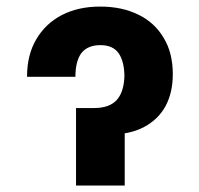

<svg xmlns="http://www.w3.org/2000/svg" viewBox="-20 -573 616 593"><path d="M63.5 -335.9Q63.5 -403.3 91.8 -451.2Q120.1 -500 170.9 -526.4Q221.7 -552.7 289.1 -552.7Q357.4 -552.7 408.2 -527.3Q458 -502.9 485.4 -456.1Q513.7 -410.2 513.7 -343.8Q513.7 -287.1 491.2 -245.1Q468.8 -204.1 424.8 -180.7Q380.9 -157.2 314.5 -157.2Q289.1 -157.2 238.3 -157.2Q238.3 -177.7 238.3 -239.3Q247.1 -239.3 270.5 -239.3Q319.3 -239.3 341.8 -265.6Q363.3 -291 364.3 -339.8Q363.3 -383.8 346.7 -408.2Q329.1 -433.6 290 -433.6Q251 -433.6 231.4 -409.2Q212.9 -383.8 212.9 -335.9Q163.1 -335.9 63.5 -335.9ZM214.8 -239.3Q252.9 -239.3 365.2 -239.3Q365.2 -179.7 365.2 0Q328.1 0 214.8 0Q214.8 -59.6 214.8 -239.3Z"/></svg>

Font: DeepSea
Style: Bold
Weight: 700
Designer: Stem
Version: Version 3.019;git-0a5106e0b